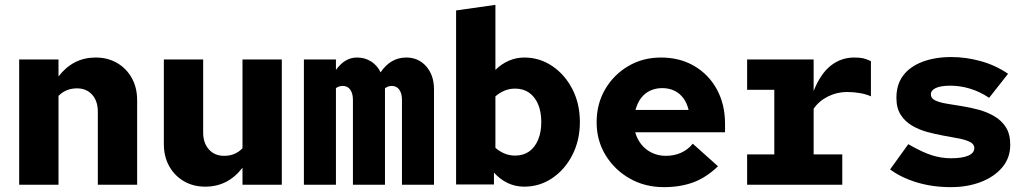

<svg xmlns="http://www.w3.org/2000/svg" viewBox="-20 -761 4240 791"><path d="M59 0V-516H221V-446Q281 -524 374 -524Q424 -524 462.5 -501.5Q501 -479 523 -439.5Q545 -400 545 -348V0H383V-301Q383 -345 359.5 -371Q336 -397 297 -397Q275 -397 256 -389.5Q237 -382 221 -366V0Z M826 8Q776 8 737.5 -14.5Q699 -37 677 -76.5Q655 -116 655 -168V-516H817V-215Q817 -172 840.5 -145.5Q864 -119 903 -119Q926 -119 944.5 -126.5Q963 -134 979 -150V-516H1141V0H979V-70Q919 8 826 8Z M1232 0V-516H1364V-473Q1382 -498 1403.5 -511Q1425 -524 1451 -524Q1483 -524 1508.5 -508Q1534 -492 1548 -463Q1568 -493 1594.5 -508.5Q1621 -524 1654 -524Q1704 -524 1736 -487.5Q1768 -451 1768 -393V0H1636V-350Q1636 -376 1625 -391.5Q1614 -407 1594 -407Q1586 -407 1579 -404.5Q1572 -402 1566 -397Q1566 -394 1566 -390.5Q1566 -387 1566 -383V0H1434V-350Q1434 -376 1423 -391.5Q1412 -407 1392 -407Q1385 -407 1378 -405Q1371 -403 1364 -398V0Z M1859 -1V-718L2021 -741V-473Q2045 -497 2075.5 -510.5Q2106 -524 2140 -524Q2203 -524 2255 -489Q2307 -454 2338 -394Q2369 -334 2369 -258Q2369 -183 2338 -122.5Q2307 -62 2255 -27Q2203 8 2140 8Q2103 8 2071.5 -7Q2040 -22 2015 -50V-1ZM2102 -120Q2136 -120 2160 -137Q2184 -154 2197 -185.5Q2210 -217 2210 -258Q2210 -300 2197 -331Q2184 -362 2160 -379Q2136 -396 2102 -396Q2079 -396 2058.5 -387.5Q2038 -379 2021 -364V-152Q2038 -137 2058.5 -128.5Q2079 -120 2102 -120Z M2715 10Q2637 10 2574.5 -25.5Q2512 -61 2475 -121.5Q2438 -182 2438 -257Q2438 -333 2473 -393Q2508 -453 2568 -488.5Q2628 -524 2703 -524Q2781 -524 2840.5 -489Q2900 -454 2933.5 -392.5Q2967 -331 2967 -251V-216H2597Q2605 -187 2623 -165Q2641 -143 2667 -131Q2693 -119 2723 -119Q2758 -119 2786.5 -132Q2815 -145 2834 -169L2938 -76Q2889 -29 2835.5 -9.5Q2782 10 2715 10ZM2598 -308H2817Q2810 -337 2795 -357Q2780 -377 2758 -387.5Q2736 -398 2708 -398Q2681 -398 2658.5 -387.5Q2636 -377 2621 -357Q2606 -337 2598 -308Z M3058 0V-125H3170V-391H3058V-516H3332V-386Q3360 -457 3402.5 -490.5Q3445 -524 3499 -524Q3522 -524 3535.5 -521Q3549 -518 3568 -509V-364Q3549 -373 3522.5 -377.5Q3496 -382 3470 -382Q3428 -382 3391 -363.5Q3354 -345 3332 -313V-125H3450V0Z M3897 10Q3822 10 3757.5 -9.5Q3693 -29 3647 -63L3722 -167Q3779 -134 3818.5 -121.5Q3858 -109 3898 -109Q3945 -109 3969.5 -120Q3994 -131 3994 -151Q3994 -167 3976.5 -176Q3959 -185 3930.5 -190.5Q3902 -196 3868 -202Q3834 -208 3799.5 -217.5Q3765 -227 3736.5 -244Q3708 -261 3690.5 -288.5Q3673 -316 3673 -358Q3673 -413 3701 -450Q3729 -487 3780.5 -506.5Q3832 -526 3900 -526Q3960 -526 4021 -509Q4082 -492 4133 -457L4055 -358Q4016 -384 3975.5 -396Q3935 -408 3896 -408Q3856 -408 3835.5 -398.5Q3815 -389 3815 -372Q3815 -356 3832.5 -347.5Q3850 -339 3879.5 -334Q3909 -329 3944 -323.5Q3979 -318 4013.5 -308.5Q4048 -299 4077.5 -281.5Q4107 -264 4124.5 -236Q4142 -208 4142 -164Q4142 -111 4109.5 -72Q4077 -33 4021.5 -11.5Q3966 10 3897 10Z"/></svg>

Font: Red Hat Mono
Style: Regular
Weight: 300
Monospace: yes
Designer: Pentagram, MCKL
Foundry: Pentagram, MCKL
Version: Version 1.023